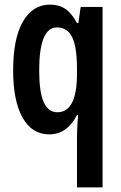

<svg xmlns="http://www.w3.org/2000/svg" viewBox="-20 -573 526 833"><path d="M314 24Q314 8 315 -16Q316 -40 319 -74H314Q271 10 193 10Q119 10 78 -62.5Q37 -135 37 -268Q37 -406 79.5 -479.5Q122 -553 197 -553Q236 -553 263.5 -534.5Q291 -516 314 -473H320L330 -543H425V240H314ZM229 -86Q313 -86 314 -249V-274Q314 -368 293.5 -411Q273 -454 227 -454Q150 -454 150 -267Q150 -174 169.5 -130Q189 -86 229 -86Z"/></svg>

Font: Noto Sans Gujarati UI ExtraCondensed SemiBold
Style: Regular
Weight: 600
Width: 2
Designer: Jelle Bosma - Monotype Design Team, Universal Thirst
Foundry: Monotype Imaging Inc.
Version: Version 2.106; ttfautohint (v1.8.4.7-5d5b)